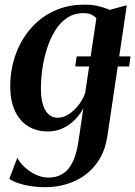

<svg xmlns="http://www.w3.org/2000/svg" viewBox="-20 -555 582 826"><path d="M303.5 -269 310 -312.5H541.5L535.5 -269ZM442.5 27.5Q434 86 408.8 128.2Q383.5 170.5 346.5 197.5Q309.5 224.5 265.2 237.5Q221 250.5 174 250.5Q142.5 250.5 113.5 246Q84.5 241.5 60.2 233.5Q36 225.5 20 214.5L54.5 123.5Q65.5 145.5 87 165Q108.5 184.5 135 196.8Q161.5 209 188 209Q223.5 209 249.5 193Q275.5 177 292.2 143Q309 109 317 56L338.5 -89Q325 -63.5 303 -40.8Q281 -18 251.5 -3.8Q222 10.5 185.5 10.5Q137 10.5 100.8 -12Q64.5 -34.5 44.2 -78Q24 -121.5 24 -184.5Q24 -237 37.2 -288Q50.5 -339 76.8 -383.5Q103 -428 141.5 -462Q180 -496 230.8 -515.5Q281.5 -535 344.5 -535Q377 -535 404 -528.5Q431 -522 452 -512.5L525.5 -532.5ZM394.5 -475.5Q387.5 -485.5 373.8 -492Q360 -498.5 339 -498.5Q299 -498.5 268.5 -478Q238 -457.5 216.8 -422.8Q195.5 -388 182 -345.5Q168.5 -303 162.2 -258.5Q156 -214 156 -174.5Q156 -140.5 161.5 -116.8Q167 -93 176.8 -77.8Q186.5 -62.5 199.8 -55.5Q213 -48.5 228.5 -48.5Q253 -48.5 276.5 -64Q300 -79.5 318.8 -104Q337.5 -128.5 346.5 -155.5Z"/></svg>

Font: Merriweather 96pt SemiBold
Style: Italic
Weight: 600
Italic angle: -7.8°
Version: Version 2.101